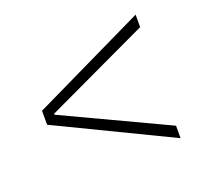

<svg xmlns="http://www.w3.org/2000/svg" viewBox="-91 -699 767 706"><g transform="rotate(-20 293.0 -346.5)"><path d="M502.9 -104.5 58.6 -318.8V-373.5L502.9 -587.9V-539.1L96.7 -348.1V-344.2L502.9 -153.3Z"/></g></svg>

Font: Cascadia Code NF ExtraLight
Style: Regular
Weight: 200
Monospace: yes
Designer: Aaron Bell
Foundry: Saja Typeworks
Version: Version 2404.023; ttfautohint (v1.8.4)